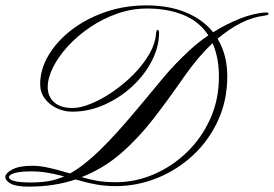

<svg xmlns="http://www.w3.org/2000/svg" viewBox="-20 -696 1025 719"><path d="M87.9 2.9Q40.5 2.9 20.3 -8.3Q0 -19.5 0 -33.2Q0 -47.4 25.9 -61.3Q51.8 -75.2 100.6 -75.2Q126 -75.2 155.5 -69.3Q185.1 -63.5 235.8 -48.3Q237.3 -47.9 238.8 -47.6Q240.2 -47.4 242.2 -46.4Q293 -74.2 356.2 -135.7Q419.4 -197.3 512.2 -309.6Q554.2 -360.4 594.2 -408.2Q634.3 -456.1 688.5 -506.3Q720.2 -536.6 760.3 -563.5Q726.1 -616.2 666.5 -640.1Q606.9 -664.1 531.2 -664.1Q473.1 -664.1 418.5 -644.8Q363.8 -625.5 316.7 -593.5Q269.5 -561.5 233.9 -522.5Q198.2 -483.4 178.5 -443.6Q158.7 -403.8 158.7 -369.6Q158.7 -334.5 182.9 -313Q207 -291.5 251.5 -291.5Q281.7 -291.5 321.3 -307.9Q360.8 -324.2 402.3 -352.5Q443.8 -380.9 479.7 -417Q515.6 -453.1 538.8 -493.2Q562 -533.2 564.5 -572.8Q565.9 -584 569.8 -584Q575.7 -584 575.7 -573.7Q575.7 -521 548.8 -468.5Q522 -416 475.8 -373Q429.7 -330.1 371.3 -304Q313 -277.8 250 -277.8Q220.2 -277.8 192.6 -290.8Q165 -303.7 147.7 -326.9Q130.4 -350.1 130.4 -380.9Q130.4 -435.5 161.1 -488Q191.9 -540.5 246.6 -583Q301.3 -625.5 373.5 -650.6Q445.8 -675.8 528.3 -675.8Q612.8 -675.8 676.3 -649.4Q739.7 -623 778.3 -575.2Q826.2 -605.5 879.2 -626.5Q932.1 -647.5 978 -649.4Q985.4 -649.4 985.4 -644.5Q985.4 -641.6 982.9 -640.4Q980.5 -639.2 969.2 -637.2Q925.3 -631.8 881.1 -609.4Q836.9 -586.9 794.9 -550.8Q831.1 -490.7 831.1 -410.2Q831.1 -320.3 796.6 -245.1Q762.2 -169.9 702.9 -114.7Q643.6 -59.6 568.6 -29.3Q493.7 1 412.6 1Q376 1 342.3 -4.9Q308.6 -10.7 262.7 -23.9Q183.6 2.9 87.9 2.9ZM415 -13.7Q486.8 -13.7 555.4 -43Q624 -72.3 679.2 -125.2Q734.4 -178.2 767.1 -250.5Q799.8 -322.8 799.8 -408.2Q799.8 -481.9 775.9 -534.2Q720.2 -481.9 668.5 -407.2Q612.3 -326.2 555.7 -252.7Q499 -179.2 433.6 -122.3Q368.2 -65.4 285.6 -32.7Q311 -24.9 341.6 -19.3Q372.1 -13.7 415 -13.7ZM96.2 -12.7Q129.4 -12.7 159.4 -17.3Q189.5 -22 220.2 -35.6Q188 -43.9 158.4 -49.1Q128.9 -54.2 97.2 -54.2Q55.7 -54.2 34.7 -47.9Q13.7 -41.5 13.7 -33.2Q13.7 -12.7 96.2 -12.7Z"/></svg>

Font: Pinyon Script
Style: Regular
Weight: 400
Designer: Nicole Fally, Eben Sorkin
Foundry: Sorkin Type Co.
Version: Version 1.008; ttfautohint (v1.8.4.7-5d5b)